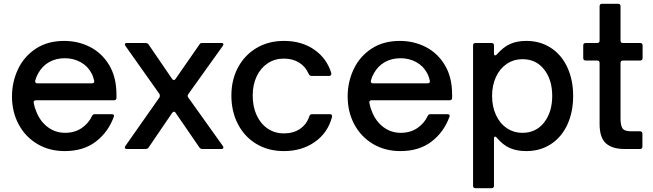

<svg xmlns="http://www.w3.org/2000/svg" viewBox="-20 -783 3432 1009"><path d="M43 -276Q43 -352 74.5 -419Q106 -486 168 -527Q230 -568 317 -568Q391 -568 453.5 -536Q516 -504 554 -440.5Q592 -377 592 -286V-269Q592 -256 579 -256H168Q162 -256 159 -252.5Q156 -249 157 -243Q161 -219 171 -196Q191 -145 231 -115Q271 -85 322 -85Q372 -85 408.5 -109.5Q445 -134 464 -174Q468 -183 478 -183H567Q574 -183 577 -180Q580 -177 579 -172Q550 -90 484.5 -39.5Q419 11 320 11Q239 11 176 -26.5Q113 -64 78 -129.5Q43 -195 43 -276ZM463 -345Q470 -345 473 -348.5Q476 -352 475 -359Q469 -384 461 -398Q441 -436 403.5 -456.5Q366 -477 321 -477Q274 -477 238 -456.5Q202 -436 181 -398Q170 -379 165 -359Q165 -358 164.5 -357Q164 -356 165 -355Q165 -345 177 -345Z M648 0Q636 0 636 -8Q636 -12 639 -16L818 -271Q820 -274 820 -280Q820 -286 818 -289L639 -542Q636 -547 636 -549Q636 -557 647 -557H745Q756 -557 761 -549L884 -369Q889 -362 894 -362Q898 -362 903 -369L1028 -549Q1031 -554 1034 -555.5Q1037 -557 1043 -557H1143Q1154 -557 1154 -550Q1154 -547 1151 -542L970 -289Q966 -283 966 -279Q966 -276 969 -271L1151 -16Q1154 -12 1154 -8Q1154 0 1143 0H1044Q1033 0 1028 -8L903 -190Q900 -196 894 -196Q890 -196 885 -190L761 -8Q756 0 745 0Z M1196 -281Q1196 -364 1231 -429Q1266 -494 1328.5 -531Q1391 -568 1472 -568Q1565 -568 1631 -522.5Q1697 -477 1721 -399V-395Q1721 -384 1709 -384H1617Q1607 -384 1602 -395Q1586 -433 1552 -454Q1518 -475 1472 -475Q1424 -475 1387 -450.5Q1350 -426 1329 -382Q1308 -338 1308 -281Q1308 -222 1329 -177Q1350 -132 1387 -107Q1424 -82 1472 -82Q1522 -82 1557 -106Q1592 -130 1606 -173Q1609 -183 1621 -183H1713Q1727 -183 1725 -169Q1703 -85 1634.5 -37Q1566 11 1472 11Q1391 11 1328.5 -26Q1266 -63 1231 -129.5Q1196 -196 1196 -281Z M1807 -276Q1807 -352 1838.5 -419Q1870 -486 1932 -527Q1994 -568 2081 -568Q2155 -568 2217.5 -536Q2280 -504 2318 -440.5Q2356 -377 2356 -286V-269Q2356 -256 2343 -256H1932Q1926 -256 1923 -252.5Q1920 -249 1921 -243Q1925 -219 1935 -196Q1955 -145 1995 -115Q2035 -85 2086 -85Q2136 -85 2172.5 -109.5Q2209 -134 2228 -174Q2232 -183 2242 -183H2331Q2338 -183 2341 -180Q2344 -177 2343 -172Q2314 -90 2248.5 -39.5Q2183 11 2084 11Q2003 11 1940 -26.5Q1877 -64 1842 -129.5Q1807 -195 1807 -276ZM2227 -345Q2234 -345 2237 -348.5Q2240 -352 2239 -359Q2233 -384 2225 -398Q2205 -436 2167.5 -456.5Q2130 -477 2085 -477Q2038 -477 2002 -456.5Q1966 -436 1945 -398Q1934 -379 1929 -359Q1929 -358 1928.5 -357Q1928 -356 1929 -355Q1929 -345 1941 -345Z M2992 -279Q2992 -194 2961.5 -128Q2931 -62 2875 -25.5Q2819 11 2746 11Q2697 11 2660.5 -4.5Q2624 -20 2591 -59Q2587 -65 2582 -65Q2576 -65 2576 -55V193Q2576 206 2563 206H2479Q2466 206 2466 193V-544Q2466 -557 2479 -557H2563Q2576 -557 2576 -544V-501Q2576 -492 2582 -492Q2586 -492 2591 -497Q2625 -536 2661 -552Q2697 -568 2746 -568Q2819 -568 2875 -531.5Q2931 -495 2961.5 -429Q2992 -363 2992 -279ZM2566 -279Q2566 -223 2586.5 -178.5Q2607 -134 2643.5 -109.5Q2680 -85 2726 -85Q2797 -85 2839.5 -139.5Q2882 -194 2882 -279Q2882 -364 2839.5 -418Q2797 -472 2726 -472Q2680 -472 2643.5 -447.5Q2607 -423 2586.5 -379Q2566 -335 2566 -279Z M3262 0Q3197 0 3164 -30Q3131 -60 3131 -131V-452Q3131 -465 3118 -465H3058Q3045 -465 3045 -478V-544Q3045 -557 3058 -557H3118Q3131 -557 3131 -570V-750Q3131 -763 3144 -763H3228Q3241 -763 3241 -750V-570Q3241 -557 3254 -557H3344Q3357 -557 3357 -544V-478Q3357 -465 3344 -465H3254Q3241 -465 3241 -452V-160Q3241 -125 3251 -109Q3261 -93 3297 -93H3343Q3356 -93 3356 -80V-13Q3356 0 3343 0Z"/></svg>

Font: Open Sauce Two Medium
Style: Regular
Weight: 500
Designer: Alfredo Marco Pradil
Foundry: Creative Sauce Fz LLC
Version: Version 1.477